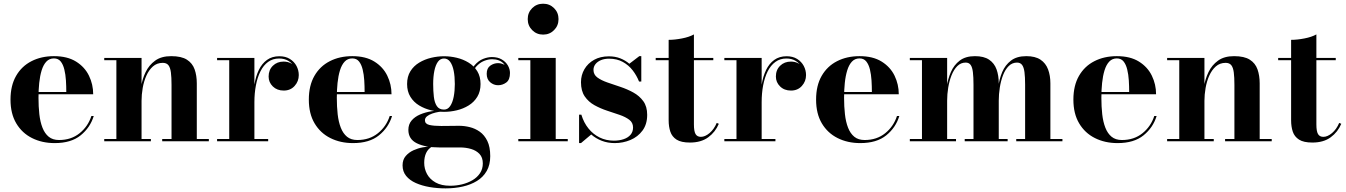

<svg xmlns="http://www.w3.org/2000/svg" viewBox="-20 -780 7432 1060"><path d="M282 10Q212 10 156.8 -17.8Q101.5 -45.5 69.8 -99Q38 -152.5 38 -230Q38 -307.5 68.8 -361Q99.5 -414.5 153.8 -442.2Q208 -470 278 -470Q352 -470 400 -440Q448 -410 471.2 -362Q494.5 -314 494.5 -259.5H105V-272H346Q346 -303.5 344 -336Q342 -368.5 335.2 -396.2Q328.5 -424 315 -440.8Q301.5 -457.5 278 -457.5Q252.5 -457.5 236 -440Q219.5 -422.5 210 -391.8Q200.5 -361 196.5 -322Q192.5 -283 192.5 -240Q192.5 -191.5 197.2 -149.2Q202 -107 214.5 -75Q227 -43 249 -25Q271 -7 306 -7Q373 -7 419.5 -44.5Q466 -82 484.5 -139.5H497.5Q478 -75.5 425.2 -32.8Q372.5 10 282 10Z M761.5 -460V-12.5H813V0H555.5V-12.5H622.5V-447.5H555.5V-460ZM1066.5 -319.5V-12.5H1133V0H875.5V-12.5H927V-311.5Q927 -353.5 923.5 -380.2Q920 -407 909.8 -420Q899.5 -433 878.5 -433Q846.5 -433 824.2 -413.2Q802 -393.5 788 -362Q774 -330.5 767.8 -294Q761.5 -257.5 761.5 -223.5L752 -221.5Q752 -258 758.8 -300.8Q765.5 -343.5 784 -382Q802.5 -420.5 836.5 -445.2Q870.5 -470 925 -470Q981.5 -470 1012 -450.5Q1042.5 -431 1054.5 -397Q1066.5 -363 1066.5 -319.5Z M1377 -216Q1377 -267 1384.5 -312.8Q1392 -358.5 1409 -393.8Q1426 -429 1454 -449.2Q1482 -469.5 1522.5 -469.5Q1556.5 -469.5 1580.5 -454.5Q1604.5 -439.5 1617 -415.8Q1629.5 -392 1629.5 -365.5Q1629.5 -331 1606.5 -305.5Q1583.5 -280 1546.5 -280Q1509.5 -280 1486.2 -302.8Q1463 -325.5 1463 -357.5Q1463 -394 1486.5 -417Q1510 -440 1546 -440Q1569.5 -440 1588.2 -429.5Q1607 -419 1617.8 -402Q1628.5 -385 1628.5 -365.5H1616.5Q1616.5 -389.5 1605 -410.2Q1593.5 -431 1572 -444Q1550.5 -457 1521 -457Q1486 -457 1460.2 -438.2Q1434.5 -419.5 1417.8 -386Q1401 -352.5 1392.8 -308.8Q1384.5 -265 1384.5 -216ZM1384.5 -460V-12.5H1460.5V0H1178.5V-12.5H1245.5V-447.5H1178.5V-460Z M1929 10Q1859 10 1803.8 -17.8Q1748.5 -45.5 1716.8 -99Q1685 -152.5 1685 -230Q1685 -307.5 1715.8 -361Q1746.5 -414.5 1800.8 -442.2Q1855 -470 1925 -470Q1999 -470 2047 -440Q2095 -410 2118.2 -362Q2141.5 -314 2141.5 -259.5H1752V-272H1993Q1993 -303.5 1991 -336Q1989 -368.5 1982.2 -396.2Q1975.5 -424 1962 -440.8Q1948.5 -457.5 1925 -457.5Q1899.5 -457.5 1883 -440Q1866.5 -422.5 1857 -391.8Q1847.5 -361 1843.5 -322Q1839.5 -283 1839.5 -240Q1839.5 -191.5 1844.2 -149.2Q1849 -107 1861.5 -75Q1874 -43 1896 -25Q1918 -7 1953 -7Q2020 -7 2066.5 -44.5Q2113 -82 2131.5 -139.5H2144.5Q2125 -75.5 2072.2 -32.8Q2019.5 10 1929 10Z M2440 260Q2394.5 260 2352 252.8Q2309.5 245.5 2275.8 230.5Q2242 215.5 2222.2 191.2Q2202.5 167 2202.5 133Q2202.5 101.5 2220 81.2Q2237.5 61 2263 49.5Q2288.5 38 2314 33.5Q2339.5 29 2356.5 29H2366Q2343.5 41.5 2332.8 64.2Q2322 87 2322 119Q2322 152 2337.5 180.8Q2353 209.5 2384.8 227.5Q2416.5 245.5 2465.5 245.5Q2499 245.5 2530.8 237.8Q2562.5 230 2588.5 214.8Q2614.5 199.5 2630 176.2Q2645.5 153 2645.5 122Q2645.5 89.5 2627.5 70.2Q2609.5 51 2580.8 42.5Q2552 34 2519.5 34Q2509 34 2485.8 34Q2462.5 34 2439.2 34Q2416 34 2405 34Q2328 34 2281.2 11Q2234.5 -12 2234.5 -63Q2234.5 -93.5 2252.2 -114.5Q2270 -135.5 2299.2 -148Q2328.5 -160.5 2363.8 -166Q2399 -171.5 2434.5 -171.5L2434 -165Q2419.5 -165 2401.2 -162Q2383 -159 2365.8 -153Q2348.5 -147 2337.2 -137.8Q2326 -128.5 2326 -116Q2326 -96 2350.5 -90.2Q2375 -84.5 2416 -84.5Q2433.5 -84.5 2451 -84.8Q2468.5 -85 2484.8 -85.2Q2501 -85.5 2515.5 -85.5Q2543.5 -85.5 2573.2 -78.2Q2603 -71 2628.8 -52.8Q2654.5 -34.5 2670.5 -1.8Q2686.5 31 2686.5 82Q2686.5 130 2667 164Q2647.5 198 2613.2 219Q2579 240 2534.5 250Q2490 260 2440 260ZM2431.5 -162.5Q2396.5 -162.5 2360.5 -171Q2324.5 -179.5 2294.2 -197.8Q2264 -216 2245.8 -245.5Q2227.5 -275 2227.5 -316Q2227.5 -357.5 2245.8 -386.8Q2264 -416 2294.2 -434.2Q2324.5 -452.5 2360.5 -461Q2396.5 -469.5 2431.5 -469.5Q2466.5 -469.5 2502 -461Q2537.5 -452.5 2567.2 -434.2Q2597 -416 2615 -386.8Q2633 -357.5 2633 -316Q2633 -275 2615 -245.5Q2597 -216 2567.2 -197.8Q2537.5 -179.5 2502 -171Q2466.5 -162.5 2431.5 -162.5ZM2431.5 -175Q2452 -175 2465.2 -194.2Q2478.5 -213.5 2484.8 -245.8Q2491 -278 2491 -316Q2491 -357 2484.8 -388.8Q2478.5 -420.5 2465.2 -438.8Q2452 -457 2431.5 -457Q2410.5 -457 2397.5 -438.8Q2384.5 -420.5 2378 -388.8Q2371.5 -357 2371.5 -316Q2371.5 -278 2375.2 -245.8Q2379 -213.5 2391.8 -194.2Q2404.5 -175 2431.5 -175ZM2730 -309.5Q2705.5 -309.5 2686.2 -326Q2667 -342.5 2667 -372.5Q2667 -403.5 2686.8 -417.5Q2706.5 -431.5 2730 -431.5Q2752 -431.5 2773.2 -417.5Q2794.5 -403.5 2794.5 -377H2782.5Q2782.5 -406 2759.8 -429.5Q2737 -453 2696.5 -453Q2675.5 -453 2651.8 -443.5Q2628 -434 2607.8 -410.8Q2587.5 -387.5 2577.5 -346L2569 -352Q2579 -395.5 2600.5 -420.2Q2622 -445 2647.5 -455Q2673 -465 2695.5 -465Q2727.5 -465 2749.8 -452Q2772 -439 2783.8 -418.8Q2795.5 -398.5 2795.5 -377Q2795.5 -339.5 2775 -324.5Q2754.5 -309.5 2730 -309.5Z M2978.5 -589Q2942.5 -589 2918 -613.8Q2893.5 -638.5 2893.5 -674.5Q2893.5 -710.5 2918 -735Q2942.5 -759.5 2978.5 -759.5Q3014.5 -759.5 3039 -735Q3063.5 -710.5 3063.5 -674.5Q3063.5 -638.5 3039 -613.8Q3014.5 -589 2978.5 -589ZM3048 -460V-12.5H3114.5V0H2841.5V-12.5H2908V-447.5H2841.5V-460Z M3177 10V-147H3189.5Q3203 -102.5 3229 -70.5Q3255 -38.5 3290.5 -21Q3326 -3.5 3369 -3.5Q3399.5 -3.5 3423.5 -11.8Q3447.5 -20 3461.2 -36.2Q3475 -52.5 3475 -76Q3475 -103 3454.2 -118.8Q3433.5 -134.5 3400.8 -145.8Q3368 -157 3331.5 -169Q3295 -181 3262 -199.2Q3229 -217.5 3208.2 -247.8Q3187.5 -278 3187.5 -326Q3187.5 -365.5 3206.5 -398Q3225.5 -430.5 3260 -449.8Q3294.5 -469 3341.5 -469Q3376.5 -469 3404.8 -457.8Q3433 -446.5 3454.5 -428L3509.5 -470H3520.5V-330H3508Q3495 -363 3472.8 -391.8Q3450.5 -420.5 3418.2 -438.2Q3386 -456 3342.5 -456Q3317 -456 3297.8 -448Q3278.5 -440 3267.5 -426Q3256.5 -412 3256.5 -394Q3256.5 -368 3278 -352.2Q3299.5 -336.5 3333.2 -324.8Q3367 -313 3404.8 -300.5Q3442.5 -288 3476.2 -269.5Q3510 -251 3531.5 -221.5Q3553 -192 3553 -146Q3553 -94 3527.2 -59.2Q3501.5 -24.5 3460.5 -7.2Q3419.5 10 3374 10Q3335.5 10 3302.8 -2.5Q3270 -15 3244 -37.5L3187.5 10Z M3789 7Q3740.5 7 3715.2 -9.2Q3690 -25.5 3680.8 -53.2Q3671.5 -81 3671.5 -116V-560Q3705 -560 3745 -567.8Q3785 -575.5 3811 -590V-93Q3811 -55.5 3820 -40Q3829 -24.5 3849.5 -24.5Q3872.5 -24.5 3897.2 -45.2Q3922 -66 3937 -101.5L3948.5 -96.5Q3929.5 -51 3890 -22Q3850.5 7 3789 7ZM3600 -447.5V-460H3918V-447.5Z M4177.5 -216Q4177.5 -267 4185 -312.8Q4192.5 -358.5 4209.5 -393.8Q4226.5 -429 4254.5 -449.2Q4282.5 -469.5 4323 -469.5Q4357 -469.5 4381 -454.5Q4405 -439.5 4417.5 -415.8Q4430 -392 4430 -365.5Q4430 -331 4407 -305.5Q4384 -280 4347 -280Q4310 -280 4286.8 -302.8Q4263.5 -325.5 4263.5 -357.5Q4263.5 -394 4287 -417Q4310.5 -440 4346.5 -440Q4370 -440 4388.8 -429.5Q4407.5 -419 4418.2 -402Q4429 -385 4429 -365.5H4417Q4417 -389.5 4405.5 -410.2Q4394 -431 4372.5 -444Q4351 -457 4321.5 -457Q4286.5 -457 4260.8 -438.2Q4235 -419.5 4218.2 -386Q4201.5 -352.5 4193.2 -308.8Q4185 -265 4185 -216ZM4185 -460V-12.5H4261V0H3979V-12.5H4046V-447.5H3979V-460Z M4729.5 10Q4659.5 10 4604.2 -17.8Q4549 -45.5 4517.2 -99Q4485.5 -152.5 4485.5 -230Q4485.5 -307.5 4516.2 -361Q4547 -414.5 4601.2 -442.2Q4655.5 -470 4725.5 -470Q4799.5 -470 4847.5 -440Q4895.5 -410 4918.8 -362Q4942 -314 4942 -259.5H4552.5V-272H4793.5Q4793.5 -303.5 4791.5 -336Q4789.5 -368.5 4782.8 -396.2Q4776 -424 4762.5 -440.8Q4749 -457.5 4725.5 -457.5Q4700 -457.5 4683.5 -440Q4667 -422.5 4657.5 -391.8Q4648 -361 4644 -322Q4640 -283 4640 -240Q4640 -191.5 4644.8 -149.2Q4649.5 -107 4662 -75Q4674.5 -43 4696.5 -25Q4718.5 -7 4753.5 -7Q4820.5 -7 4867 -44.5Q4913.5 -82 4932 -139.5H4945Q4925.5 -75.5 4872.8 -32.8Q4820 10 4729.5 10Z M5209 -460V-12.5H5258V0H5003V-12.5H5070V-447.5H5003V-460ZM5494 -319.5V-12.5H5543V0H5306V-12.5H5354.5V-312.5Q5354.5 -354.5 5351.2 -381.5Q5348 -408.5 5338.8 -421.5Q5329.5 -434.5 5311.5 -434.5Q5284.5 -434.5 5265.2 -415.2Q5246 -396 5233.5 -364.8Q5221 -333.5 5215 -296.8Q5209 -260 5209 -224.5L5201 -222.5Q5201 -259 5207 -301.5Q5213 -344 5229.8 -382.5Q5246.5 -421 5278.5 -445.5Q5310.5 -470 5362.5 -470Q5412 -470 5440.8 -450.5Q5469.5 -431 5481.8 -397Q5494 -363 5494 -319.5ZM5779 -319.5V-12.5H5845.5V0H5590.5V-12.5H5639.5V-312.5Q5639.5 -354.5 5636 -381.5Q5632.5 -408.5 5622.8 -421.5Q5613 -434.5 5595 -434.5Q5568 -434.5 5548.8 -415.2Q5529.5 -396 5517.5 -364.8Q5505.5 -333.5 5499.8 -296.8Q5494 -260 5494 -224.5L5486 -222.5Q5486 -259 5491.5 -301.5Q5497 -344 5513.2 -382.5Q5529.5 -421 5561.5 -445.5Q5593.5 -470 5646 -470Q5695.5 -470 5724.5 -450.5Q5753.5 -431 5766.2 -397Q5779 -363 5779 -319.5Z M6150 10Q6080 10 6024.8 -17.8Q5969.5 -45.5 5937.8 -99Q5906 -152.5 5906 -230Q5906 -307.5 5936.8 -361Q5967.5 -414.5 6021.8 -442.2Q6076 -470 6146 -470Q6220 -470 6268 -440Q6316 -410 6339.2 -362Q6362.5 -314 6362.5 -259.5H5973V-272H6214Q6214 -303.5 6212 -336Q6210 -368.5 6203.2 -396.2Q6196.5 -424 6183 -440.8Q6169.5 -457.5 6146 -457.5Q6120.5 -457.5 6104 -440Q6087.5 -422.5 6078 -391.8Q6068.5 -361 6064.5 -322Q6060.5 -283 6060.5 -240Q6060.5 -191.5 6065.2 -149.2Q6070 -107 6082.5 -75Q6095 -43 6117 -25Q6139 -7 6174 -7Q6241 -7 6287.5 -44.5Q6334 -82 6352.5 -139.5H6365.5Q6346 -75.5 6293.2 -32.8Q6240.5 10 6150 10Z M6629.5 -460V-12.5H6681V0H6423.5V-12.5H6490.5V-447.5H6423.5V-460ZM6934.5 -319.5V-12.5H7001V0H6743.5V-12.5H6795V-311.5Q6795 -353.5 6791.5 -380.2Q6788 -407 6777.8 -420Q6767.5 -433 6746.5 -433Q6714.5 -433 6692.2 -413.2Q6670 -393.5 6656 -362Q6642 -330.5 6635.8 -294Q6629.5 -257.5 6629.5 -223.5L6620 -221.5Q6620 -258 6626.8 -300.8Q6633.5 -343.5 6652 -382Q6670.5 -420.5 6704.5 -445.2Q6738.5 -470 6793 -470Q6849.5 -470 6880 -450.5Q6910.5 -431 6922.5 -397Q6934.5 -363 6934.5 -319.5Z M7225.5 7Q7177 7 7151.8 -9.2Q7126.5 -25.5 7117.2 -53.2Q7108 -81 7108 -116V-560Q7141.5 -560 7181.5 -567.8Q7221.5 -575.5 7247.5 -590V-93Q7247.5 -55.5 7256.5 -40Q7265.5 -24.5 7286 -24.5Q7309 -24.5 7333.8 -45.2Q7358.5 -66 7373.5 -101.5L7385 -96.5Q7366 -51 7326.5 -22Q7287 7 7225.5 7ZM7036.5 -447.5V-460H7354.5V-447.5Z"/></svg>

Font: Bodoni Moda 18pt
Style: Bold
Weight: 700
Designer: Owen Earl
Foundry: indestructible type
Version: Version 2.004